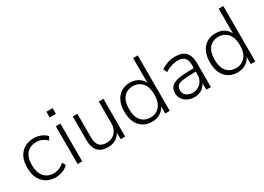

<svg xmlns="http://www.w3.org/2000/svg" viewBox="-11 -1467 3037 2206"><g transform="rotate(-30 1507.0 -364.0)"><path d="M285 8Q177 8 114 -62Q51 -132 51 -254Q51 -376 115 -443Q179 -510 285 -510Q333 -510 377.5 -492Q422 -474 451 -442L426 -397Q395 -428 359 -442.5Q323 -457 287 -457Q205 -457 159 -405Q113 -353 113 -253Q113 -153 159 -98.5Q205 -44 287 -44Q321 -44 357.5 -58Q394 -72 426 -104L451 -59Q421 -27 376 -9.5Q331 8 285 8Z M564 -624V-700H646V-624ZM574 0V-501H635V0Z M978 8Q799 8 799 -186V-501H860V-190Q860 -114 891 -79Q922 -44 986 -44Q1057 -44 1100.5 -90.5Q1144 -137 1144 -214V-501H1205V0H1145V-89Q1121 -42 1077.5 -17Q1034 8 978 8Z M1560 8Q1459 8 1399 -60.5Q1339 -129 1339 -251Q1339 -372 1399 -441Q1459 -510 1560 -510Q1620 -510 1666 -483Q1712 -456 1735 -408V-736H1796V0H1736V-95Q1713 -46 1666.5 -19Q1620 8 1560 8ZM1568 -44Q1644 -44 1690.5 -97Q1737 -150 1737 -251Q1737 -351 1690.5 -404.5Q1644 -458 1568 -458Q1491 -458 1446 -404.5Q1401 -351 1401 -251Q1401 -150 1446 -97Q1491 -44 1568 -44Z M2124 7Q2083 7 2042.5 -9.5Q2002 -26 1973 -66Q1949 -101 1949 -144Q1949 -197 1979 -229Q2009 -261 2074 -274Q2136 -287 2281 -287V-325Q2281 -394 2252 -424.5Q2223 -455 2165 -455Q2075 -455 1993 -401L1970 -449Q2005 -475 2054.5 -492.5Q2104 -510 2162 -510Q2342 -510 2342 -320V0H2281V-89Q2256 -38 2214.5 -15.5Q2173 7 2124 7ZM2129 -47Q2170 -47 2204.5 -65.5Q2239 -84 2260 -120Q2281 -156 2281 -207V-241Q2173 -241 2117 -233.5Q2061 -226 2040 -208Q2015 -187 2015 -147Q2015 -114 2031 -92Q2047 -70 2073 -58.5Q2099 -47 2129 -47Z M2695 8Q2594 8 2534 -60.5Q2474 -129 2474 -251Q2474 -372 2534 -441Q2594 -510 2695 -510Q2755 -510 2801 -483Q2847 -456 2870 -408V-736H2931V0H2871V-95Q2848 -46 2801.5 -19Q2755 8 2695 8ZM2703 -44Q2779 -44 2825.5 -97Q2872 -150 2872 -251Q2872 -351 2825.5 -404.5Q2779 -458 2703 -458Q2626 -458 2581 -404.5Q2536 -351 2536 -251Q2536 -150 2581 -97Q2626 -44 2703 -44Z"/></g></svg>

Font: Winston Light
Style: Regular
Weight: 300
Designer: Original fonts by Vernon Adams / Changes by Cristiano Sobral
Foundry: Original fonts by Vernon Adams / Changes by Cristiano Sobral
Version: Version 2.503;July 17, 2020;FontCreator 13.0.0.2655 64-bit